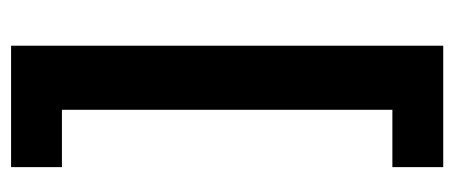

<svg xmlns="http://www.w3.org/2000/svg" viewBox="-262 -454 839 355"><g transform="rotate(-90 157.5 -276.5)"><path d="M250.5 -675.5V123.5H26V29.5H132V-581.5H26V-675.5Z"/></g></svg>

Font: Anek Devanagari Medium SemiBold
Style: Regular
Weight: 600
Version: Version 1.003